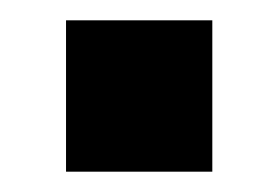

<svg xmlns="http://www.w3.org/2000/svg" viewBox="-20 -445 274 189"><path d="M189 -425V-276H45V-425Z"/></svg>

Font: Pathway Extreme 28pt
Style: Bold
Weight: 700
Designer: Eduardo Rodriguez Tunni
Foundry: Eduardo Rodriguez Tunni
Version: Version 1.001;gftools[0.9.26]